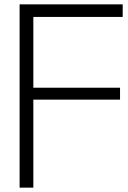

<svg xmlns="http://www.w3.org/2000/svg" viewBox="-20 -861 587 881"><path d="M70 0V-841H543V-783.3H133V-458.5H530.8V-403.8H133V0Z"/></svg>

Font: Matangi Light
Style: Regular
Weight: 300
Designer: Prashant Pant
Foundry: The Graphic Ant
Version: Version 3.002